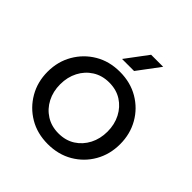

<svg xmlns="http://www.w3.org/2000/svg" viewBox="-188 -845 1003 1003"><g transform="rotate(45 313.0 -344.0)"><path d="M313 12Q235 12 175 -23.5Q115 -59 80 -119.5Q45 -180 45 -255Q45 -330 80 -390.5Q115 -451 175 -486.5Q235 -522 313 -522Q391 -522 451.5 -486.5Q512 -451 546.5 -390.5Q581 -330 581 -255Q581 -180 546.5 -119.5Q512 -59 451.5 -23.5Q391 12 313 12ZM313 -67Q366 -67 405 -92Q444 -117 466 -159.5Q488 -202 488 -255Q488 -308 466 -350.5Q444 -393 405 -418Q366 -443 313 -443Q261 -443 221.5 -418Q182 -393 160 -350.5Q138 -308 138 -255Q138 -202 160 -159.5Q182 -117 221.5 -92Q261 -67 313 -67ZM273 -577 365 -700H454L362 -577Z"/></g></svg>

Font: MuseoModerno SemiBold
Style: Regular
Weight: 400
Version: Version 1.001